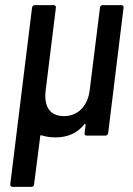

<svg xmlns="http://www.w3.org/2000/svg" viewBox="-20 -529 518 749"><path d="M370 -499 330 -178C323 -116 284 -76 230 -76C175 -76 151 -112 158 -175L198 -499C199 -505 195 -509 190 -509H116C110 -509 106 -505 105 -499L20 190C20 196 23 200 29 200H103C108 200 113 196 113 190L137 2C137 -1 139 -2 142 -1C158 4 176 7 196 7C243 7 281 -9 309 -44C312 -47 314 -45 314 -42L310 -10C309 -4 312 0 318 0H391C397 0 401 -4 402 -10L462 -499C463 -505 459 -509 453 -509H381C375 -509 370 -505 370 -499Z"/></svg>

Font: Barlow Semi Condensed Medium
Style: Italic
Weight: 500
Width: 4
Italic angle: -7°
Designer: Jeremy Tribby
Foundry: Tribby Type
Version: Version 1.422;hotconv 1.0.109;makeotfexe 2.5.65596